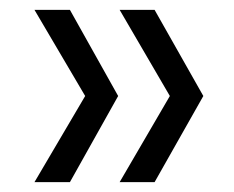

<svg xmlns="http://www.w3.org/2000/svg" viewBox="-20 -490 475 390"><path d="M122 -120H50L153 -295L50 -470H122L220 -295ZM294 -120H223L325 -295L223 -470H294L393 -295Z"/></svg>

Font: Ulagadi Sans Light
Style: Regular
Weight: 300
Designer: Ninad Kale (Devanagari), Jonny Pinhorn (Latin)
Foundry: Indian Type Foundry
Version: Version 3.01;March 29, 2020;FontCreator 12.0.0.2522 64-bit; 